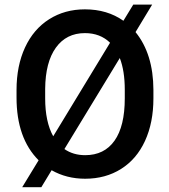

<svg xmlns="http://www.w3.org/2000/svg" viewBox="-20 -761 729 828"><path d="M641.6 -336.9Q641.6 -232.4 605.5 -153.6Q569.3 -74.7 502.2 -32.5Q435.1 9.8 347.2 9.8Q267.1 9.8 202.6 -26.9L158.2 46.4H75.7L146.5 -69.8Q51.3 -165 51.3 -340.3V-373Q51.3 -477.1 87.9 -556.2Q124.5 -635.3 191.9 -678Q259.3 -720.7 346.2 -720.7Q442.4 -720.7 512.2 -671.4L554.7 -741.2H636.2L564.5 -622.6Q641.1 -528.3 641.6 -373.5ZM174.8 -336.9Q174.8 -235.8 209.5 -173.3L454.6 -576.7Q412.1 -618.2 346.2 -618.2Q266.1 -618.2 220.9 -555.4Q175.8 -492.7 174.8 -377.9ZM518.1 -374Q518.1 -455.1 496.6 -510.7L257.8 -118.2Q295.9 -91.8 347.2 -91.8Q429.7 -91.8 473.9 -154.3Q518.1 -216.8 518.1 -336.9Z"/></svg>

Font: RobotoDraft Medium
Style: Regular
Weight: 500
Version: Version 2.001152; 2014